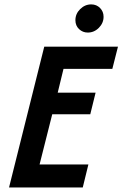

<svg xmlns="http://www.w3.org/2000/svg" viewBox="-20 -832 543 852"><path d="M20.1 0 176.4 -625H503.5L478.5 -526.4H261.8L236.1 -420.8H404.2L380.6 -325H211.8L155.6 -102.1H372.2L347.2 0ZM369.4 -687.5Q347.2 -687.5 330.9 -702.8Q314.6 -718.1 314.6 -742.4Q314.6 -770.8 335.8 -791.7Q356.9 -812.5 384.7 -812.5Q408.3 -812.5 424 -796.5Q439.6 -780.6 439.6 -757.6Q439.6 -729.9 418.8 -708.7Q397.9 -687.5 369.4 -687.5Z"/></svg>

Font: Afacad SemiBold
Style: Italic
Weight: 600
Italic angle: -14°
Designer: Kristian Moeller
Foundry: Dicotype
Version: Version 1.000